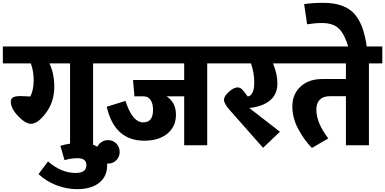

<svg xmlns="http://www.w3.org/2000/svg" viewBox="-40 -1022 2710 1351"><path d="M709 -695V-576H615V0H453V-576H308Q342 -503 342 -412Q342 -307 284.5 -229Q227 -151 178 -151Q139 -151 87.5 -205Q36 -259 36 -306Q36 -327 51 -336.5Q66 -346 106 -346Q129 -346 174 -343Q197 -392 197 -457Q197 -520 177 -576H-20V-695Z M231 203 298 114Q391 195 492 195Q568 195 568 140Q568 91 505 91Q460 91 414 105L385 4Q454 -17 529 -17Q615 -17 664.5 24.5Q714 66 714 141Q714 220 657.5 264.5Q601 309 503 309Q430 309 358.5 282Q287 255 231 203Z M1512 -695V-576H1418V0H1256V-344H1132Q1198 -302 1198 -215Q1198 -131 1137.5 -81.5Q1077 -32 975 -32Q766 -32 711 -271L843 -312Q891 -161 968 -161Q1037 -161 1037 -249Q1037 -291 1020.5 -317Q1004 -343 973 -344H906L896 -459H1256V-576H669V-695Z M778.5 105.5Q755 129 720 129Q685 129 661 105.5Q637 82 637 47Q637 12 661 -12Q685 -36 720 -36Q755 -36 778.5 -12Q802 12 802 47Q802 82 778.5 105.5Z M1997 -695V-576H1881Q1912 -500 1912 -435Q1912 -359 1860 -315.5Q1808 -272 1714 -262L1930 -95L1811 18L1576 -248Q1536 -293 1536 -320Q1536 -345 1570.5 -376Q1605 -407 1632 -407Q1649 -407 1663.5 -393Q1678 -379 1703 -343Q1749 -350 1749 -444Q1749 -509 1726 -576H1471V-695Z M2650 -695V-576H2556V0H2394V-345H2280Q2234 -345 2210 -320.5Q2186 -296 2186 -250Q2186 -158 2270 -48L2155 19Q2101 -35 2059 -113.5Q2017 -192 2017 -273Q2017 -359 2074.5 -412.5Q2132 -466 2229 -466H2394V-576H1957V-695Z M2417 -672Q2388 -777 2347 -818.5Q2306 -860 2226 -860Q2176 -860 2121 -851L2100 -993Q2156 -1002 2236 -1002Q2379 -1002 2449.5 -929Q2520 -856 2542 -684Z"/></svg>

Font: FiraGO ExtraBold
Style: Regular
Weight: 800
Designer: bBox Type
Foundry: bBox Type GmbH
Version: Version 1.001;PS 001.001;hotconv 1.0.88;makeotf.lib2.5.64775